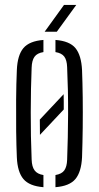

<svg xmlns="http://www.w3.org/2000/svg" viewBox="-20 -772 411 798"><path d="M50 -118.5Q48 -163.5 47.2 -226.8Q46.5 -290 47 -357.2Q47.5 -424.5 50 -480.5Q52.5 -542.5 77.2 -572Q102 -601.5 160.5 -606V-555.5Q134.5 -551.5 123.5 -536.2Q112.5 -521 111.5 -491Q108 -406.5 107.8 -305.8Q107.5 -205 111.5 -109Q112.5 -79 123.8 -63.8Q135 -48.5 160.5 -44.5V6Q102 1.5 77.2 -28Q52.5 -57.5 50 -118.5ZM210.5 6V-44.5Q237 -49 247.5 -64.2Q258 -79.5 259 -107.5Q262.5 -198.5 263 -296.5Q263.5 -394.5 259 -493Q258 -522.5 247 -537Q236 -551.5 210.5 -555.5V-606Q269.5 -601.5 293.8 -571.8Q318 -542 321 -480.5Q323 -430 323.8 -367.8Q324.5 -305.5 323.8 -240.8Q323 -176 321 -118.5Q318 -57.5 293.5 -28Q269 1.5 210.5 6ZM146 -211.5Q146 -227.5 145.8 -243.2Q145.5 -259 145.5 -275L244.5 -380.5Q245 -364.5 245 -348.8Q245 -333 245 -317ZM165.5 -640 246 -751.5H297L216 -640Z"/></svg>

Font: Big Shoulders Stencil Text Light
Style: Regular
Weight: 300
Designer: Patric King
Foundry: XO Type Co
Version: Version 1.000